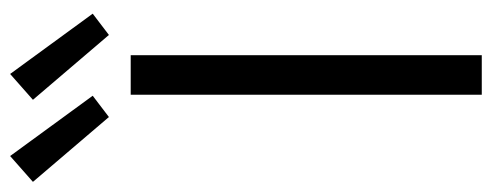

<svg xmlns="http://www.w3.org/2000/svg" viewBox="-399 -655 971 379"><g transform="rotate(-90 86.5 -465.5)"><path d="M89 0V-693H167V0ZM207 -736 79 -886 130 -931 249 -768ZM45 -736 -83 -886 -32 -931 87 -768Z"/></g></svg>

Font: Ubuntu Sans
Style: Regular
Weight: 400
Designer: Dalton Maag Ltd
Foundry: Dalton Maag Ltd
Version: Version 1.006; ttfautohint (v1.8.4.7-5d5b)